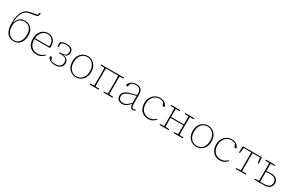

<svg xmlns="http://www.w3.org/2000/svg" viewBox="210 -2371 6064 3979"><g transform="rotate(30 3242.0 -381.0)"><path d="M290 13Q226 13 176 -19Q126 -51 97.5 -117.5Q69 -184 69 -289Q69 -417 94 -497.5Q119 -578 156 -617Q188 -650 231 -665.5Q274 -681 328 -691Q363 -697 396.5 -703Q430 -709 452 -713L467 -775L489 -772Q487 -732 481.5 -715Q476 -698 465 -691Q452 -682 415 -676.5Q378 -671 334 -664Q276 -655 239 -641Q202 -627 175 -599Q152 -575 133.5 -540Q115 -505 103 -448Q91 -391 87 -301Q105 -378 153.5 -427.5Q202 -477 289 -477Q347 -477 394.5 -451Q442 -425 470.5 -373.5Q499 -322 499 -245Q499 -155 469 -98Q439 -41 391.5 -14Q344 13 290 13ZM290 -10Q342 -10 381.5 -39Q421 -68 443.5 -120Q466 -172 466 -240Q466 -346 416.5 -400.5Q367 -455 287 -455Q235 -455 193.5 -429.5Q152 -404 128.5 -357Q105 -310 105 -244Q105 -174 130 -121Q155 -68 197 -39Q239 -10 290 -10Z M829 -470Q779 -470 738.5 -443.5Q698 -417 673 -371.5Q648 -326 644 -267H975Q989 -270 989 -303Q989 -348 971 -386Q953 -424 917.5 -447Q882 -470 829 -470ZM841 13Q776 13 723.5 -14.5Q671 -42 641 -97.5Q611 -153 611 -238Q611 -318 640.5 -375Q670 -432 720 -462.5Q770 -493 829 -493Q890 -493 932.5 -466.5Q975 -440 997 -396.5Q1019 -353 1019 -301Q1019 -283 1017.5 -269Q1016 -255 1014 -244H643Q644 -165 670 -114Q696 -63 741.5 -38.5Q787 -14 844 -14Q897 -14 936 -33Q975 -52 1005 -83L1018 -70Q990 -35 945 -11Q900 13 841 13Z M1277 13Q1216 13 1168 -11.5Q1120 -36 1103 -86Q1107 -105 1126 -105Q1146 -105 1153 -83L1170 -33Q1193 -20 1219 -15Q1245 -10 1276 -10Q1348 -10 1386 -43Q1424 -76 1424 -131Q1424 -185 1389 -214.5Q1354 -244 1280 -244H1232V-268H1274Q1342 -268 1375 -295Q1408 -322 1408 -372Q1408 -419 1375 -444.5Q1342 -470 1272 -470Q1213 -470 1165 -444L1156 -350H1132V-454Q1162 -472 1197 -482.5Q1232 -493 1275 -493Q1355 -493 1396 -461.5Q1437 -430 1437 -372Q1437 -326 1407.5 -295Q1378 -264 1319 -257Q1385 -251 1420.5 -218Q1456 -185 1456 -129Q1456 -71 1410.5 -29Q1365 13 1277 13Z M1781 13Q1724 13 1672.5 -14.5Q1621 -42 1588.5 -98Q1556 -154 1556 -239Q1556 -324 1588.5 -380Q1621 -436 1672.5 -464.5Q1724 -493 1781 -493Q1838 -493 1889 -464.5Q1940 -436 1972.5 -380Q2005 -324 2005 -239Q2005 -154 1972.5 -98Q1940 -42 1889 -14.5Q1838 13 1781 13ZM1781 -10Q1837 -10 1880 -37Q1923 -64 1948 -115Q1973 -166 1973 -238Q1973 -311 1948 -362.5Q1923 -414 1880 -442Q1837 -470 1781 -470Q1725 -470 1681.5 -442.5Q1638 -415 1613 -363.5Q1588 -312 1588 -239Q1588 -167 1613 -116Q1638 -65 1681.5 -37.5Q1725 -10 1781 -10Z M2104 0V-23L2198 -27Q2199 -68 2199.5 -120Q2200 -172 2200 -213V-267Q2200 -308 2199.5 -360.5Q2199 -413 2198 -453L2104 -457V-480H2654V-457L2560 -453Q2559 -413 2558.5 -360.5Q2558 -308 2558 -267V-213Q2558 -172 2558.5 -120Q2559 -68 2560 -27L2654 -23V0H2433V-23L2527 -27Q2528 -68 2528.5 -120Q2529 -172 2529 -213V-267Q2529 -310 2528.5 -363Q2528 -416 2527 -457H2231Q2230 -416 2229.5 -363Q2229 -310 2229 -267V-213Q2229 -172 2229.5 -120Q2230 -68 2231 -27L2325 -23V0Z M3142 11Q3107 11 3089.5 -14.5Q3072 -40 3068 -92H3065Q3025 -43 2984 -15Q2943 13 2887 13Q2829 13 2792 -19.5Q2755 -52 2755 -110Q2755 -166 2792.5 -202Q2830 -238 2902 -260Q2943 -273 2985 -283.5Q3027 -294 3067 -304V-329Q3067 -410 3036 -440.5Q3005 -471 2941 -471Q2909 -471 2882 -463Q2855 -455 2831 -440L2815 -376Q2810 -355 2790 -355Q2771 -355 2766 -376Q2784 -434 2829.5 -463.5Q2875 -493 2942 -493Q3017 -493 3057 -456.5Q3097 -420 3097 -343V-109Q3097 -52 3111 -33Q3125 -14 3150 -14Q3164 -14 3174.5 -18Q3185 -22 3195 -29L3206 -14Q3195 -4 3178.5 3.5Q3162 11 3142 11ZM2785 -114Q2785 -67 2814 -40.5Q2843 -14 2895 -14Q2941 -14 2979.5 -40Q3018 -66 3067 -118V-284Q3028 -274 2986.5 -262.5Q2945 -251 2905 -237Q2846 -216 2815.5 -186.5Q2785 -157 2785 -114Z M3507 13Q3440 13 3388.5 -17.5Q3337 -48 3308 -104.5Q3279 -161 3279 -237Q3279 -316 3311.5 -373.5Q3344 -431 3397.5 -462Q3451 -493 3514 -493Q3571 -493 3617 -465.5Q3663 -438 3684 -385Q3679 -365 3660 -365Q3641 -365 3632 -386L3609 -445Q3566 -470 3512 -470Q3455 -470 3409.5 -441Q3364 -412 3337.5 -360Q3311 -308 3311 -238Q3311 -171 3336 -120.5Q3361 -70 3406 -42Q3451 -14 3510 -14Q3560 -14 3599.5 -32.5Q3639 -51 3672 -85L3686 -73Q3656 -37 3613.5 -12Q3571 13 3507 13Z M4116 -457V-480H4336V-457L4242 -453Q4241 -413 4240.5 -360.5Q4240 -308 4240 -267V-213Q4240 -172 4240.5 -120Q4241 -68 4242 -27L4336 -23V0H4116V-23L4209 -27Q4210 -68 4210.5 -124.5Q4211 -181 4211 -239H3903Q3903 -179 3903.5 -123.5Q3904 -68 3905 -27L3998 -23V0H3778V-23L3872 -27Q3873 -68 3873.5 -120Q3874 -172 3874 -213V-267Q3874 -308 3873.5 -360.5Q3873 -413 3872 -453L3778 -457V-480H3998V-457L3905 -453Q3904 -413 3903.5 -361.5Q3903 -310 3903 -262H4211Q4211 -310 4210.5 -361.5Q4210 -413 4209 -453Z M4660 13Q4603 13 4551.5 -14.5Q4500 -42 4467.5 -98Q4435 -154 4435 -239Q4435 -324 4467.5 -380Q4500 -436 4551.5 -464.5Q4603 -493 4660 -493Q4717 -493 4768 -464.5Q4819 -436 4851.5 -380Q4884 -324 4884 -239Q4884 -154 4851.5 -98Q4819 -42 4768 -14.5Q4717 13 4660 13ZM4660 -10Q4716 -10 4759 -37Q4802 -64 4827 -115Q4852 -166 4852 -238Q4852 -311 4827 -362.5Q4802 -414 4759 -442Q4716 -470 4660 -470Q4604 -470 4560.5 -442.5Q4517 -415 4492 -363.5Q4467 -312 4467 -239Q4467 -167 4492 -116Q4517 -65 4560.5 -37.5Q4604 -10 4660 -10Z M5224 13Q5157 13 5105.5 -17.5Q5054 -48 5025 -104.5Q4996 -161 4996 -237Q4996 -316 5028.5 -373.5Q5061 -431 5114.5 -462Q5168 -493 5231 -493Q5288 -493 5334 -465.5Q5380 -438 5401 -385Q5396 -365 5377 -365Q5358 -365 5349 -386L5326 -445Q5283 -470 5229 -470Q5172 -470 5126.5 -441Q5081 -412 5054.5 -360Q5028 -308 5028 -238Q5028 -171 5053 -120.5Q5078 -70 5123 -42Q5168 -14 5227 -14Q5277 -14 5316.5 -32.5Q5356 -51 5389 -85L5403 -73Q5373 -37 5330.5 -12Q5288 13 5224 13Z M5488 -329 5496 -480H5953L5961 -329H5937L5921 -457H5741Q5740 -416 5739.5 -363Q5739 -310 5739 -267V-213Q5739 -172 5739.5 -120Q5740 -68 5741 -27L5844 -23V0H5605V-23L5708 -27Q5709 -68 5709.5 -120Q5710 -172 5710 -213V-267Q5710 -310 5709.5 -363Q5709 -416 5708 -457H5529L5512 -329Z M6173 -213Q6173 -170 6173.5 -117Q6174 -64 6175 -23H6260Q6347 -23 6387 -53.5Q6427 -84 6427 -145Q6427 -202 6390 -233Q6353 -264 6272 -264Q6244 -264 6220.5 -262.5Q6197 -261 6173 -256ZM6048 -457V-480H6271V-457L6175 -453Q6174 -416 6173.5 -368Q6173 -320 6173 -279Q6197 -283 6222 -285Q6247 -287 6275 -287Q6376 -287 6417 -247Q6458 -207 6458 -146Q6458 -83 6414.5 -41.5Q6371 0 6270 0H6048V-23L6142 -27Q6143 -68 6143.5 -120Q6144 -172 6144 -213V-267Q6144 -308 6143.5 -360.5Q6143 -413 6142 -453Z"/></g></svg>

Font: Source Serif 4 SmText ExtraLight
Style: Regular
Weight: 200
Designer: Frank Grießhammer
Foundry: Adobe
Version: Version 4.005;hotconv 1.1.0;makeotfexe 2.6.0